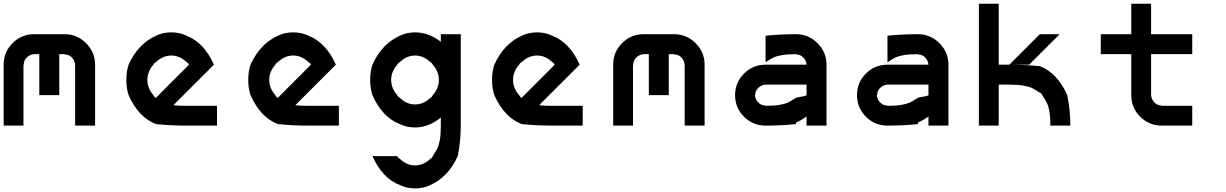

<svg xmlns="http://www.w3.org/2000/svg" viewBox="-20 -687 6707 1050"><path d="M390.8 0V-333.3Q389.2 -355 373.3 -372.1Q357.5 -389.2 333.3 -389.2V-390.8H304.2V-166.7H195V-390.8H166.7Q144.2 -389.2 127.1 -373.3Q110 -357.5 110 -333.3H108.3V0H0V-333.3Q0 -402.5 48.8 -451.2Q97.5 -500 166.7 -500H333.3Q401.7 -500 450.8 -450.8Q500 -401.7 500 -333.3V0Z M1000 0Q915 0 833.3 -8.3Q737.5 -45 683.3 -166.7Q670.8 -204.2 670.8 -250Q670.8 -295.8 683.3 -333.3Q735 -447.5 833.3 -491.7Q870.8 -510 916.7 -510Q962.5 -510 1000 -491.7Q1095.8 -455 1150 -333.3L928.3 -111.7Q955 -108.3 1000 -108.3H1166.7V0ZM833.3 -152.5Q865 -185 925 -244.6Q985 -304.2 1000 -319.2L1013.3 -333.3Q1010 -342.5 1000 -347.5Q962.5 -383.3 916.7 -383.3Q870.8 -383.3 833.3 -347.5Q821.7 -341.7 819.2 -333.3Q785.8 -295.8 785.8 -250Q785.8 -204.2 819.2 -166.7Q822.5 -157.5 833.3 -151.7Z M1666.7 0Q1581.7 0 1500 -8.3Q1404.2 -45 1350 -166.7Q1337.5 -204.2 1337.5 -250Q1337.5 -295.8 1350 -333.3Q1401.7 -447.5 1500 -491.7Q1537.5 -510 1583.3 -510Q1629.2 -510 1666.7 -491.7Q1762.5 -455 1816.7 -333.3L1595 -111.7Q1621.7 -108.3 1666.7 -108.3H1833.3V0ZM1500 -152.5Q1531.7 -185 1591.7 -244.6Q1651.7 -304.2 1666.7 -319.2L1680 -333.3Q1676.7 -342.5 1666.7 -347.5Q1629.2 -383.3 1583.3 -383.3Q1537.5 -383.3 1500 -347.5Q1488.3 -341.7 1485.8 -333.3Q1452.5 -295.8 1452.5 -250Q1452.5 -204.2 1485.8 -166.7Q1489.2 -157.5 1500 -151.7Z M2390.8 -44.2Q2324.2 10 2250 10Q2204.2 10 2166.7 -8.3Q2070.8 -45 2016.7 -166.7Q2004.2 -204.2 2004.2 -250Q2004.2 -295.8 2016.7 -333.3Q2068.3 -447.5 2166.7 -491.7Q2204.2 -510 2250 -510Q2325 -510 2390.8 -458.3V-500H2500V0Q2500 85 2483.3 166.7Q2431.7 280.8 2333.3 325Q2295.8 343.3 2250 343.3Q2204.2 343.3 2166.7 325Q2070.8 288.3 2016.7 166.7H2152.5Q2155.8 175.8 2166.7 181.7Q2204.2 217.5 2250 217.5Q2295.8 217.5 2333.3 181.7Q2343.3 176.7 2346.7 166.7Q2366.7 135.8 2373.3 121.7Q2380 107.5 2385.4 77.9Q2390.8 48.3 2390.8 0ZM2333.3 -151.7Q2343.3 -156.7 2346.7 -166.7Q2380 -204.2 2380 -250Q2380 -295.8 2346.7 -333.3Q2343.3 -342.5 2333.3 -347.5Q2295.8 -383.3 2250 -383.3Q2204.2 -383.3 2166.7 -347.5Q2155 -341.7 2152.5 -333.3Q2119.2 -295.8 2119.2 -250Q2119.2 -204.2 2152.5 -166.7Q2155.8 -157.5 2166.7 -151.7Q2204.2 -115.8 2250 -115.8Q2295.8 -115.8 2333.3 -151.7Z M3000 0Q2915 0 2833.3 -8.3Q2737.5 -45 2683.3 -166.7Q2670.8 -204.2 2670.8 -250Q2670.8 -295.8 2683.3 -333.3Q2735 -447.5 2833.3 -491.7Q2870.8 -510 2916.7 -510Q2962.5 -510 3000 -491.7Q3095.8 -455 3150 -333.3L2928.3 -111.7Q2955 -108.3 3000 -108.3H3166.7V0ZM2833.3 -152.5Q2865 -185 2925 -244.6Q2985 -304.2 3000 -319.2L3013.3 -333.3Q3010 -342.5 3000 -347.5Q2962.5 -383.3 2916.7 -383.3Q2870.8 -383.3 2833.3 -347.5Q2821.7 -341.7 2819.2 -333.3Q2785.8 -295.8 2785.8 -250Q2785.8 -204.2 2819.2 -166.7Q2822.5 -157.5 2833.3 -151.7Z M3724.2 0V-333.3Q3722.5 -355 3706.7 -372.1Q3690.8 -389.2 3666.7 -389.2V-390.8H3637.5V-166.7H3528.3V-390.8H3500Q3477.5 -389.2 3460.4 -373.3Q3443.3 -357.5 3443.3 -333.3H3441.7V0H3333.3V-333.3Q3333.3 -402.5 3382.1 -451.2Q3430.8 -500 3500 -500H3666.7Q3735 -500 3784.2 -450.8Q3833.3 -401.7 3833.3 -333.3V0Z M4390.8 -50Q4363.3 -30 4333.3 -16.7V-8.3Q4251.7 0 4166.7 0Q4097.5 0 4048.8 -48.8Q4000 -97.5 4000 -166.7Q4000 -235.8 4048.8 -284.6Q4097.5 -333.3 4166.7 -333.3H4390.8Q4389.2 -355 4373.3 -372.1Q4357.5 -389.2 4333.3 -389.2V-390.8Q4285 -390.8 4255.4 -385.4Q4225.8 -380 4211.7 -373.3Q4197.5 -366.7 4166.7 -346.7V-491.7Q4248.3 -500 4333.3 -500Q4401.7 -500 4450.8 -450.8Q4500 -401.7 4500 -333.3V0H4390.8ZM4333.3 -152.5Q4336.7 -154.2 4362.5 -158.3Q4388.3 -162.5 4390.8 -166.7V-224.2H4166.7Q4144.2 -222.5 4127.1 -206.7Q4110 -190.8 4110 -166.7H4108.3Q4110 -144.2 4126.2 -127.1Q4142.5 -110 4166.7 -110V-108.3Q4215 -108.3 4244.6 -113.8Q4274.2 -119.2 4288.3 -125.8Q4302.5 -132.5 4333.3 -152.5Z M5057.5 -50Q5030 -30 5000 -16.7V-8.3Q4918.3 0 4833.3 0Q4764.2 0 4715.4 -48.8Q4666.7 -97.5 4666.7 -166.7Q4666.7 -235.8 4715.4 -284.6Q4764.2 -333.3 4833.3 -333.3H5057.5Q5055.8 -355 5040 -372.1Q5024.2 -389.2 5000 -389.2V-390.8Q4951.7 -390.8 4922.1 -385.4Q4892.5 -380 4878.3 -373.3Q4864.2 -366.7 4833.3 -346.7V-491.7Q4915 -500 5000 -500Q5068.3 -500 5117.5 -450.8Q5166.7 -401.7 5166.7 -333.3V0H5057.5ZM5000 -152.5Q5003.3 -154.2 5029.2 -158.3Q5055 -162.5 5057.5 -166.7V-224.2H4833.3Q4810.8 -222.5 4793.8 -206.7Q4776.7 -190.8 4776.7 -166.7H4775Q4776.7 -144.2 4792.9 -127.1Q4809.2 -110 4833.3 -110V-108.3Q4881.7 -108.3 4911.2 -113.8Q4940.8 -119.2 4955 -125.8Q4969.2 -132.5 5000 -152.5Z M5680 -166.7Q5676.7 -175.8 5666.7 -180.8V-180Q5635.8 -200 5621.7 -206.7Q5607.5 -213.3 5577.9 -218.8Q5548.3 -224.2 5500 -224.2H5441.7V0H5333.3V-666.7H5441.7V-333.3H5500L5666.7 -500H5775Q5642.5 -366.7 5608.3 -333.3H5500Q5585 -333.3 5666.7 -325Q5762.5 -288.3 5816.7 -166.7Q5833.3 -85 5833.3 0H5724.2Q5724.2 -48.3 5718.8 -77.9Q5713.3 -107.5 5706.7 -121.7Q5700 -135.8 5680 -166.7Z M6333.3 0Q6264.2 0 6215.4 -48.8Q6166.7 -97.5 6166.7 -166.7V-390.8H6000V-500H6166.7V-666.7H6275V-500H6500V-390.8H6275V-166.7Q6276.7 -144.2 6292.9 -127.1Q6309.2 -110 6333.3 -110V-108.3H6500V0Z"/></svg>

Font: 0xA000-Mono
Style: Mono-Bold
Weight: 700
Version: Version 0.1